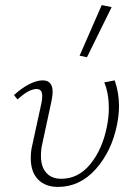

<svg xmlns="http://www.w3.org/2000/svg" viewBox="-20 -731 531 755"><path d="M101 -109Q101 -135 106 -156L143 -326Q146 -338 146 -354Q146 -381 124 -381Q93 -381 49 -340L35 -357Q64 -384 94 -399.5Q124 -415 148 -415Q187 -415 187 -369Q187 -358 183 -336L146 -164Q141 -143 141 -118Q141 -75 162 -51.5Q183 -28 221 -28Q288 -28 335 -85.5Q382 -143 400 -231Q408 -271 408 -305Q408 -364 390 -407L431 -415Q448 -367 448 -314Q448 -280 440 -240Q419 -136 356.5 -66Q294 4 208 4Q158 4 129.5 -25.5Q101 -55 101 -109ZM293 -512 380 -711 419 -703 322 -506Z"/></svg>

Font: Ysabeau Light
Style: Italic
Weight: 300
Italic angle: -12°
Designer: Christian Thalmann (Catharsis Fonts)
Version: Version 0.003